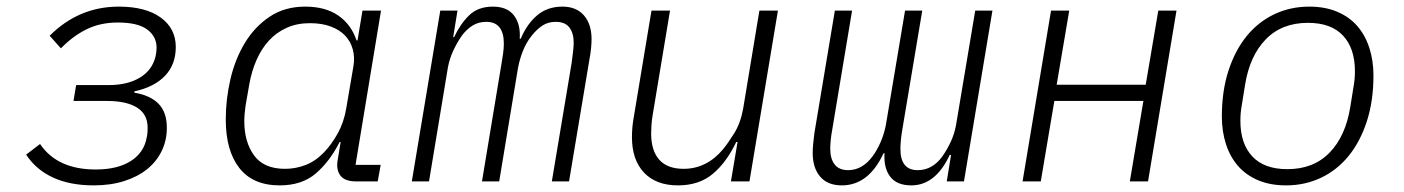

<svg xmlns="http://www.w3.org/2000/svg" viewBox="-20 -548 4240 580"><path d="M263 12Q191 12 139.5 -12Q88 -36 59 -81L101 -113Q153 -36 269 -36Q335 -36 375 -61.5Q415 -87 423 -132Q425 -140 425.5 -148Q426 -156 426 -162Q426 -203 394 -223Q362 -243 304 -243H202L210 -291H309Q365 -291 402.5 -313.5Q440 -336 450 -378Q453 -391 453 -404Q453 -438 424.5 -459Q396 -480 336 -480Q283 -480 241.5 -459.5Q200 -439 164 -402L130 -440Q218 -528 339 -528Q420 -528 465.5 -495Q511 -462 511 -406Q511 -353 478.5 -319Q446 -285 386 -272V-268Q434 -260 459 -234.5Q484 -209 484 -162Q484 -124 468.5 -92Q453 -60 424.5 -37Q396 -14 355 -1Q314 12 263 12Z M825 12Q744 12 703 -40.5Q662 -93 662 -187Q662 -248 676 -308.5Q690 -369 719.5 -418Q749 -467 794.5 -497.5Q840 -528 902 -528Q963 -528 1002 -501Q1041 -474 1057 -426H1060L1075 -516H1131L1054 -50H1130L1121 0H1056Q1021 0 1008 -18Q995 -36 1000 -64L1009 -119H1006Q976 -60 934 -24Q892 12 825 12ZM841 -38Q873 -38 903 -49.5Q933 -61 959 -88Q982 -112 1000.5 -145.5Q1019 -179 1026 -221L1048 -350Q1052 -376 1045.5 -399.5Q1039 -423 1022.5 -440.5Q1006 -458 979 -468Q952 -478 916 -478Q877 -478 846 -464Q815 -450 792.5 -425.5Q770 -401 755 -367Q740 -333 733 -293L722 -230Q720 -216 719 -204.5Q718 -193 718 -182Q718 -119 747.5 -78.5Q777 -38 841 -38Z M1224 0 1310 -516H1362L1349 -436H1352Q1370 -475 1397 -501.5Q1424 -528 1469 -528Q1512 -528 1532.5 -501.5Q1553 -475 1550 -431H1553Q1572 -476 1603 -502Q1634 -528 1679 -528Q1721 -528 1744 -501.5Q1767 -475 1767 -430Q1767 -418 1765.5 -402Q1764 -386 1761 -371L1699 0H1647L1707 -359Q1709 -375 1711 -391Q1713 -407 1713 -419Q1713 -448 1700 -465Q1687 -482 1659 -482Q1636 -482 1619 -471Q1602 -460 1586 -440Q1570 -420 1560 -395Q1550 -370 1545 -344L1488 0H1436L1495 -356Q1498 -373 1500 -388Q1502 -403 1502 -416Q1502 -482 1449 -482Q1425 -482 1407 -470.5Q1389 -459 1375 -440Q1361 -420 1349.5 -395.5Q1338 -371 1333 -344L1276 0Z M2208 -119H2204Q2175 -58 2133.5 -23Q2092 12 2028 12Q1962 12 1925.5 -26.5Q1889 -65 1889 -134Q1889 -165 1895 -197L1948 -516H2004L1952 -203Q1949 -186 1948 -171Q1947 -156 1947 -145Q1947 -93 1971.5 -65.5Q1996 -38 2045 -38Q2080 -38 2110 -53Q2140 -68 2164 -97Q2179 -115 2198 -145.5Q2217 -176 2225 -220L2274 -516H2330L2244 0H2188Z M2523 12Q2480 12 2457.5 -14.5Q2435 -41 2435 -86Q2435 -98 2436.5 -114Q2438 -130 2440 -145L2502 -516H2554L2494 -156Q2491 -140 2489.5 -125Q2488 -110 2488 -99Q2488 -68 2501.5 -51Q2515 -34 2542 -34Q2585 -34 2616 -76Q2630 -95 2640.5 -119.5Q2651 -144 2656 -170L2714 -516H2766L2706 -158Q2703 -141 2701.5 -125.5Q2700 -110 2700 -98Q2700 -34 2752 -34Q2797 -34 2827 -76Q2841 -96 2852 -119.5Q2863 -143 2868 -170L2926 -516H2978L2892 0H2840L2853 -80H2849Q2806 12 2733 12Q2689 12 2669 -14.5Q2649 -41 2652 -85H2649Q2604 12 2523 12Z M3155 -516H3210L3172 -292H3441L3479 -516H3534L3448 0H3393L3434 -243H3165L3124 0H3069Z M3865 12Q3817 12 3780.5 -3.5Q3744 -19 3720 -46.5Q3696 -74 3683.5 -112.5Q3671 -151 3671 -196Q3671 -273 3691 -334.5Q3711 -396 3746 -439Q3781 -482 3829.5 -505Q3878 -528 3935 -528Q3983 -528 4019.5 -512.5Q4056 -497 4080 -469.5Q4104 -442 4116.5 -403.5Q4129 -365 4129 -320Q4129 -243 4109 -181.5Q4089 -120 4054 -77Q4019 -34 3970.5 -11Q3922 12 3865 12ZM3869 -37Q3948 -37 3996.5 -87Q4045 -137 4059 -225L4068 -281Q4071 -298 4072 -309Q4073 -320 4073 -333Q4073 -402 4037 -440.5Q4001 -479 3931 -479Q3852 -479 3803.5 -429Q3755 -379 3741 -291L3732 -235Q3729 -218 3728 -207Q3727 -196 3727 -183Q3727 -114 3763 -75.5Q3799 -37 3869 -37Z"/></svg>

Font: IBM Plex Mono Light
Style: Italic
Weight: 300
Italic angle: -9°
Monospace: yes
Designer: Mike Abbink, Paul van der Laan, Pieter van Rosmalen
Foundry: Bold Monday
Version: Version 2.3